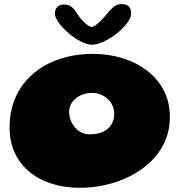

<svg xmlns="http://www.w3.org/2000/svg" viewBox="-20 -858 870 932"><path d="M365.5 53.5Q293.5 53.5 231.8 34Q170 14.5 124 -23Q78 -60.5 52.2 -115Q26.5 -169.5 26.5 -239.5Q26.5 -308.5 47 -364.8Q67.5 -421 104.8 -464.2Q142 -507.5 192.5 -537Q243 -566.5 303.2 -581.5Q363.5 -596.5 429.5 -596.5Q506 -596.5 573.8 -575.8Q641.5 -555 693.5 -515.5Q745.5 -476 775 -419.2Q804.5 -362.5 804.5 -290.5Q804.5 -211 768.5 -147.2Q732.5 -83.5 670.2 -38.8Q608 6 529.2 29.8Q450.5 53.5 365.5 53.5ZM415 -206Q458 -206 484.5 -220.5Q511 -235 522.8 -257.2Q534.5 -279.5 534.5 -303Q534.5 -325.5 526.5 -344.2Q518.5 -363 503.5 -377Q488.5 -391 469 -399Q449.5 -407 426.5 -407Q405.5 -407 385.5 -400.5Q365.5 -394 349.8 -382Q334 -370 324.8 -352.8Q315.5 -335.5 315.5 -315Q315.5 -293.5 323 -274.2Q330.5 -255 343.8 -239.5Q357 -224 375.2 -215Q393.5 -206 415 -206ZM426 -641Q402.5 -641 371.8 -657Q341 -673 312.5 -697.5Q284 -722 265.2 -747.5Q246.5 -773 246.5 -791.5Q246.5 -813 258.5 -824.5Q270.5 -836 289.5 -836Q315 -836 329.5 -823Q344 -810 356.5 -788.5Q365 -775 378 -760.8Q391 -746.5 404 -737Q417 -727.5 425.5 -727.5Q434 -727.5 447.5 -738.2Q461 -749 475.5 -764Q490 -779 500.5 -792.5Q517 -812.5 532.2 -825.2Q547.5 -838 571.5 -838Q616.5 -838 616.5 -792.5Q616.5 -772 597 -746Q577.5 -720 547.2 -696Q517 -672 484.5 -656.5Q452 -641 426 -641Z"/></svg>

Font: Gluten Thin ExtraBold
Style: Regular
Weight: 800
Version: Version 1.300